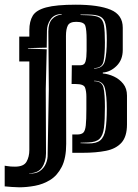

<svg xmlns="http://www.w3.org/2000/svg" viewBox="-67 -651 586 818"><path d="M15 147Q4 147 -17.5 145.5Q-39 144 -47 143V55Q-43 56 -40 56Q-37 56 -33 57Q-28 58 -20.5 58.5Q-13 59 -3 59Q34 59 46 38Q58 17 58 -12V-389H15V-495H58V-522Q58 -560 72.5 -584Q87 -608 130 -619.5Q173 -631 256 -631Q353 -631 404.5 -609.5Q456 -588 456 -533V-438Q456 -396 429.5 -370Q403 -344 371 -342V-338Q395 -336 418.5 -325Q442 -314 458 -294Q474 -274 474 -244V-121Q474 -69 450.5 -43Q427 -17 384.5 -8.5Q342 0 285 0H241V-78H261Q280 -78 288 -86Q296 -94 298.5 -117Q301 -140 301 -186V-239Q301 -262 295.5 -277.5Q290 -293 256 -293H238L239 -373H276Q293 -373 297.5 -389.5Q302 -406 302 -435V-483Q302 -524 296.5 -541Q291 -558 258 -558Q230 -558 222 -542.5Q214 -527 214 -498L215 -38Q215 23 196 60Q177 97 147 115.5Q117 134 82 140.5Q47 147 15 147ZM57 88Q85 90 102.5 78Q120 66 128.5 46Q137 26 136 6L141 -271L139 -517Q139 -552 155 -569.5Q171 -587 196 -589V-591Q164 -591 148.5 -568.5Q133 -546 133 -520L132 -448L52 -446V-444L132 -441L128 -271L129 2Q129 38 112 62.5Q95 87 57 87ZM334 -359Q372 -359 380 -391.5Q388 -424 388 -479Q388 -525 382.5 -548.5Q377 -572 360 -580.5Q343 -589 308 -589H276V-587L308 -586Q342 -585 357 -576Q372 -567 376 -542.5Q380 -518 380 -470Q380 -418 374 -389.5Q368 -361 334 -361ZM308 -40Q343 -39 360 -53Q377 -67 382.5 -99.5Q388 -132 388 -187Q388 -243 380 -275Q372 -307 334 -307V-305Q368 -305 374 -277Q380 -249 380 -196Q380 -140 376 -107Q372 -74 357 -59.5Q342 -45 308 -44L276 -43V-41Z"/></svg>

Font: Alumni Sans Inline One
Style: Regular
Weight: 400
Designer: Robert E. Leuschke
Foundry: Robert E. Leuschke
Version: Version 1.100; ttfautohint (v1.8.3)